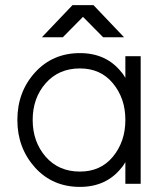

<svg xmlns="http://www.w3.org/2000/svg" viewBox="-20 -720 648 752"><path d="M144 -574H226L305 -654L384 -574H466L346 -700H264ZM471 -500V-415Q467 -421 463.5 -427Q460 -433 455 -438Q396 -512 293 -512Q186 -512 117 -436Q48 -360 48 -250Q48 -141 117 -64Q186 12 293 12Q396 12 455 -62Q460 -67 463.5 -73Q467 -79 471 -85V0H531V-500ZM293 -452Q374 -452 422 -394Q446 -365 458.5 -329.5Q471 -294 471 -250Q471 -207 458.5 -171Q446 -135 422 -106Q374 -48 293 -48Q210 -48 159 -106Q108 -165 108 -250Q108 -336 159 -394Q210 -452 293 -452Z"/></svg>

Font: Unageo Variable
Style: Regular
Weight: 300
Designer: Richard Sepsi
Foundry: Richard Sepsi
Version: Version 2.200